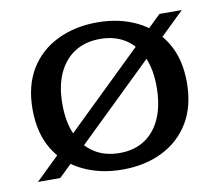

<svg xmlns="http://www.w3.org/2000/svg" viewBox="-64 -600 784 685"><g transform="rotate(-10 327.5 -257.5)"><path d="M328 9Q248 9 184 -22Q120 -53 84 -112.5Q48 -172 48 -258Q48 -343 84 -402.5Q120 -462 184 -493Q248 -524 328 -524Q409 -524 472 -493Q535 -462 571 -402.5Q607 -343 607 -258Q607 -172 571 -112.5Q535 -53 472 -22Q409 9 328 9ZM328 -51Q381 -51 419 -76Q457 -101 477.5 -148Q498 -195 498 -262Q498 -325 477.5 -370.5Q457 -416 419 -440Q381 -464 328 -464Q275 -464 236.5 -439.5Q198 -415 177 -369Q156 -323 156 -258Q156 -192 177 -146Q198 -100 236.5 -75.5Q275 -51 328 -51ZM22 0 553 -515H634L103 0Z"/></g></svg>

Font: Montagu Slab 24pt
Style: Regular
Weight: 400
Designer: Florian Karsten
Foundry: Florian Karsten
Version: Version 1.000